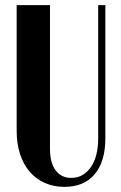

<svg xmlns="http://www.w3.org/2000/svg" viewBox="-20 -719 471 749"><path d="M175 -699V-138Q175 -84 197 -54.5Q219 -25 258 -25Q305 -25 334 -66.5Q363 -108 363 -179V-699H391V-180Q391 -89 349.5 -39.5Q308 10 231 10Q189 10 154.5 -5.5Q120 -21 95.5 -49.5Q71 -78 58 -118.5Q45 -159 45 -209V-699Z"/></svg>

Font: Moniqa Black Heading
Style: Regular
Weight: 900
Designer: Rajesh Rajput
Foundry: Rajesh Rajput
Version: Version 1.000